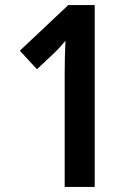

<svg xmlns="http://www.w3.org/2000/svg" viewBox="-20 -734 531 754"><path d="M352 0V-714H248L58 -535L125 -462L192 -525C212 -544 225 -559 237 -574C235 -531 234 -485 234 -442V0Z"/></svg>

Font: Noto Sans Ethiopic Cond SemBd
Style: Regular
Weight: 600
Width: 3
Designer: Monotype Design Team
Foundry: Monotype Imaging Inc.
Version: Version 2.102